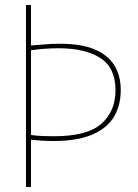

<svg xmlns="http://www.w3.org/2000/svg" viewBox="-20 -748 553 768"><path d="M84 -728H104V-566Q128 -568 158.5 -570.5Q189 -573 221 -573Q305 -573 358.5 -550.5Q412 -528 437.5 -486.5Q463 -445 463 -388Q463 -325 435 -279.5Q407 -234 347.5 -209Q288 -184 195 -184Q168 -184 146 -185.5Q124 -187 104 -189V0H84ZM195 -203Q329 -203 385.5 -253Q442 -303 442 -387Q442 -477 381.5 -516Q321 -555 214 -555Q183 -555 154 -552.5Q125 -550 104 -547V-208Q127 -205 148.5 -204Q170 -203 195 -203Z"/></svg>

Font: Murecho Thin
Style: Regular
Weight: 100
Designer: Neil Summerour
Foundry: Positype
Version: Version 1.010